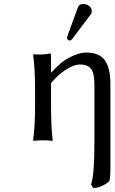

<svg xmlns="http://www.w3.org/2000/svg" viewBox="-20 -703 576 962"><path d="M379.9 -379.9Q351.6 -379.9 312 -355.2Q272.5 -330.6 235.8 -287.1V-180.2Q235.8 -60.5 244.1 0L242.2 2.9Q223.6 0 194.8 0Q166 0 147.9 2.9L146 0Q155.8 -67.9 155.8 -180.2V-233.9Q155.8 -366.7 146 -428.2L147.9 -431.2Q193.4 -427.2 230 -435.1Q235.8 -435.1 235.8 -424.8V-342.8L237.8 -339.8Q281.2 -391.1 329.1 -415.5Q377 -439.9 411.1 -439.9Q476.6 -439.9 504.9 -401.4Q533.2 -362.8 533.2 -282.2V145Q533.2 183.1 527.8 205.1Q487.3 238.8 446.8 238.8L436 221.2Q453.1 176.8 453.1 6.8V-277.8Q453.1 -336.4 436.3 -358.2Q419.4 -379.9 379.9 -379.9ZM397.9 -683.1Q413.6 -683.1 426.8 -672.9Q439.9 -662.6 439.9 -647.9Q439.9 -637.2 434.1 -629.9L341.8 -507.8Q335.9 -500 330.1 -500Q324.2 -500 320.1 -503.9Q315.9 -507.8 315.9 -513.2Q315.9 -517.1 317.9 -522.9L370.1 -666Q376 -683.1 397.9 -683.1Z"/></svg>

Font: Linear Smooth
Style: Regular
Weight: 400
Designer: Philipp H. Poll, Flanker
Foundry: Philipp H. Poll, reworked by Flanker
Version: Version 1.061 | FøM Fix